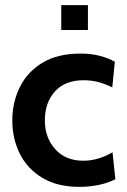

<svg xmlns="http://www.w3.org/2000/svg" viewBox="-20 -719 495 749"><path d="M290 10Q204 10 145.5 -25Q87 -60 57.5 -119Q28 -178 28 -249Q28 -320 57.5 -379.5Q87 -439 146 -474.5Q205 -510 294 -510Q336 -510 370 -501Q404 -492 428 -478L418 -378Q395 -390 366.5 -398Q338 -406 306 -406Q234 -406 194.5 -362.5Q155 -319 155 -249Q155 -182 195.5 -137Q236 -92 305 -92Q334 -92 363 -100.5Q392 -109 419 -125L430 -20Q404 -6 367 2Q330 10 290 10ZM219 -602V-699H323V-602Z"/></svg>

Font: Cabin VF Beta
Style: Regular
Weight: 400
Designer: Pablo Impallari
Foundry: Pablo Impallari. http://www.impallari.com Igino Marini. http://www.ikern.com
Version: Version 2.200